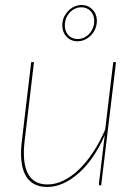

<svg xmlns="http://www.w3.org/2000/svg" viewBox="-20 -737 544 763"><path d="M61.5 0ZM115 -490 78 -178Q73 -137 75.8 -104.8Q78.5 -72.5 89.5 -50Q100.5 -27.5 120 -15.8Q139.5 -4 169 -4Q200 -4 231.8 -19.2Q263.5 -34.5 293.2 -63Q323 -91.5 349.8 -131.8Q376.5 -172 398 -222L430 -490H441L382 0H379Q375 0 374 -2.2Q373 -4.5 373 -7L396 -197V-199.5Q376 -153 350 -115Q324 -77 294 -50Q264 -23 232 -8.5Q200 6 168 6Q136 6 114.2 -6.5Q92.5 -19 80.2 -42.5Q68 -66 64.8 -100.2Q61.5 -134.5 67 -178L104 -490ZM228 -645Q229.5 -660.5 236.5 -673.5Q243.5 -686.5 253.8 -696.2Q264 -706 277 -711.5Q290 -717 304.5 -717Q318.5 -717 330.2 -711.5Q342 -706 350.2 -696.2Q358.5 -686.5 362.2 -673.5Q366 -660.5 364.5 -645Q362.5 -629.5 355.8 -616.5Q349 -603.5 338.5 -593.8Q328 -584 315 -578.5Q302 -573 288 -573Q273.5 -573 261.8 -578.5Q250 -584 242 -593.8Q234 -603.5 230.2 -616.5Q226.5 -629.5 228 -645ZM238 -645Q236.5 -631.5 239.5 -620Q242.5 -608.5 249.2 -600Q256 -591.5 266.2 -586.8Q276.5 -582 289 -582Q301.5 -582 312.5 -586.8Q323.5 -591.5 332.2 -600Q341 -608.5 346.8 -620Q352.5 -631.5 354 -645Q355.5 -658.5 352.5 -670Q349.5 -681.5 342.5 -690Q335.5 -698.5 325.5 -703.2Q315.5 -708 303 -708Q290.5 -708 279.5 -703.2Q268.5 -698.5 259.8 -690Q251 -681.5 245.2 -670Q239.5 -658.5 238 -645Z"/></svg>

Font: Lato Hairline
Style: Italic
Weight: 100
Italic angle: -7°
Designer: Lukasz Dziedzic
Foundry: tyPoland Lukasz Dziedzic
Version: Version 2.007; 2014-02-27